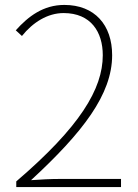

<svg xmlns="http://www.w3.org/2000/svg" viewBox="-20 -759 561 779"><path d="M46 0H471V-33H225C186 -33 146 -31 106 -28C316 -222 435 -376 435 -535C435 -658 364 -739 241 -739C156 -739 95 -693 44 -636L69 -613C113 -668 173 -706 238 -706C349 -706 397 -629 397 -535C397 -398 304 -244 46 -23Z"/></svg>

Font: Harano Aji Gothic ExtraLight
Style: Regular
Weight: 250
Foundry: Masamichi Hosoda
Version: HaranoAjiGothic-ExtraLight version 20230610;ttx 4.39.4